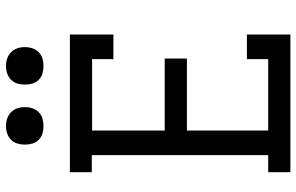

<svg xmlns="http://www.w3.org/2000/svg" viewBox="-194 -794 988 640"><g transform="rotate(-90 300.0 -474.0)"><path d="M46 0V-74H103V-662H46V-735H505V-590H423V-661H185V-419H425V-345H185V-74H423V-145H505V0ZM400 -823Q387 -823 375 -826.5Q363 -830 354 -839Q345 -848 341.5 -860Q338 -872 338 -885Q338 -898 341.5 -910Q345 -922 354 -931Q363 -940 375 -944Q387 -948 400 -948Q413 -948 425 -944Q437 -940 446 -931Q455 -922 459 -910Q463 -898 463 -885Q463 -872 459 -860Q455 -848 446 -839Q437 -830 425 -826.5Q413 -823 400 -823ZM200 -823Q187 -823 175 -826.5Q163 -830 154 -839Q145 -848 141.5 -860Q138 -872 138 -885Q138 -898 141.5 -910Q145 -922 154 -931Q163 -940 175 -944Q187 -948 200 -948Q213 -948 225 -944Q237 -940 246 -931Q255 -922 259 -910Q263 -898 263 -885Q263 -872 259 -860Q255 -848 246 -839Q237 -830 225 -826.5Q213 -823 200 -823Z"/></g></svg>

Font: Iosevka Curly Slab Extended
Style: Regular
Weight: 400
Width: 7
Monospace: yes
Designer: Belleve Invis
Foundry: Belleve Invis
Version: Version 11.1.0; ttfautohint (v1.8.3)